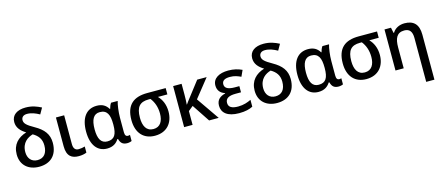

<svg xmlns="http://www.w3.org/2000/svg" viewBox="-61 -1478 5604 2435"><g transform="rotate(-15 2741.5 -260.5)"><path d="M308 -761C198 -761 123 -712 123 -619C123 -545 169 -495 236 -454C125 -420 47 -345 47 -214C47 -71 147 10 285 10C431 10 528 -75 528 -240C528 -353 470 -426 356 -490C264 -542 231 -571 231 -615C231 -649 253 -678 306 -678C364 -678 416 -656 467 -628L512 -707C455 -736 394 -761 308 -761ZM309 -409C375 -371 416 -320 416 -236C416 -133 369 -77 286 -77C206 -77 160 -134 160 -215C160 -341 244 -390 309 -409Z M757 -539H649V-161C649 -27 715 10 804 10C844 10 884 2 907 -9V-89C885 -82 853 -76 824 -76C780 -76 757 -104 757 -162Z M1176 10C1257 10 1302 -27 1330 -72H1339C1355 -10 1388 10 1442 10C1462 10 1490 3 1499 -3V-83C1494 -81 1480 -78 1472 -78C1450 -78 1433 -92 1433 -134V-326C1433 -402 1446 -495 1460 -539H1373C1358 -519 1348 -490 1342 -467H1337C1304 -521 1258 -549 1185 -549C1052 -549 972 -450 972 -267C972 -84 1054 10 1176 10ZM1203 -77C1121 -77 1084 -140 1084 -266C1084 -394 1121 -461 1202 -461C1299 -461 1329 -394 1329 -268V-262C1329 -134 1295 -77 1203 -77Z M2048 -242C2048 -336 2015 -406 1966 -456H2090V-539H1848C1670 -539 1565 -460 1565 -259C1565 -84 1661 10 1805 10C1965 10 2048 -99 2048 -242ZM1677 -259C1677 -403 1730 -456 1843 -456H1868C1912 -400 1937 -331 1937 -247C1937 -148 1898 -77 1807 -77C1715 -77 1677 -152 1677 -259Z M2628 -539H2504L2342 -329C2327 -309 2310 -288 2297 -268H2294C2297 -298 2299 -350 2299 -399V-539H2188V0H2299V-181L2362 -232L2516 0H2642L2436 -298Z M2999 -321H2942C2856 -321 2808 -342 2808 -396C2808 -442 2843 -465 2913 -465C2971 -465 3012 -449 3055 -429L3092 -510C3040 -534 2985 -549 2912 -549C2794 -549 2707 -501 2707 -407C2707 -342 2743 -301 2801 -283V-278C2735 -261 2685 -227 2685 -147C2685 -56 2754 10 2910 10C2991 10 3048 -5 3090 -27V-117C3048 -96 2991 -75 2919 -75C2839 -75 2793 -98 2793 -155C2793 -211 2833 -240 2928 -240H2999Z M3432 -761C3322 -761 3247 -712 3247 -619C3247 -545 3293 -495 3360 -454C3249 -420 3171 -345 3171 -214C3171 -71 3271 10 3409 10C3555 10 3652 -75 3652 -240C3652 -353 3594 -426 3480 -490C3388 -542 3355 -571 3355 -615C3355 -649 3377 -678 3430 -678C3488 -678 3540 -656 3591 -628L3636 -707C3579 -736 3518 -761 3432 -761ZM3433 -409C3499 -371 3540 -320 3540 -236C3540 -133 3493 -77 3410 -77C3330 -77 3284 -134 3284 -215C3284 -341 3368 -390 3433 -409Z M3951 10C4032 10 4077 -27 4105 -72H4114C4130 -10 4163 10 4217 10C4237 10 4265 3 4274 -3V-83C4269 -81 4255 -78 4247 -78C4225 -78 4208 -92 4208 -134V-326C4208 -402 4221 -495 4235 -539H4148C4133 -519 4123 -490 4117 -467H4112C4079 -521 4033 -549 3960 -549C3827 -549 3747 -450 3747 -267C3747 -84 3829 10 3951 10ZM3978 -77C3896 -77 3859 -140 3859 -266C3859 -394 3896 -461 3977 -461C4074 -461 4104 -394 4104 -268V-262C4104 -134 4070 -77 3978 -77Z M4823 -242C4823 -336 4790 -406 4741 -456H4865V-539H4623C4445 -539 4340 -460 4340 -259C4340 -84 4436 10 4580 10C4740 10 4823 -99 4823 -242ZM4452 -259C4452 -403 4505 -456 4618 -456H4643C4687 -400 4712 -331 4712 -247C4712 -148 4673 -77 4582 -77C4490 -77 4452 -152 4452 -259Z M5227 -549C5163 -549 5102 -523 5069 -467H5063L5048 -539H4963V0H5071V-272C5071 -394 5103 -462 5202 -462C5271 -462 5302 -419 5302 -336V240H5410V-351C5410 -490 5343 -549 5227 -549Z"/></g></svg>

Font: Noto Sans Thai Medium
Style: Regular
Weight: 500
Designer: Monotype Design Team
Foundry: Monotype Imaging Inc.
Version: Version 1.901